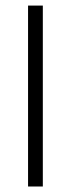

<svg xmlns="http://www.w3.org/2000/svg" viewBox="-20 -678 257 698"><path d="M135.7 -657.7V0H82V-657.7Z"/></svg>

Font: Vazirmatn UI ExtraLight
Style: Regular
Weight: 200
Designer: Saber Rastikerdar
Foundry: Saber Rastikerdar
Version: Version 33.003